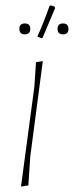

<svg xmlns="http://www.w3.org/2000/svg" viewBox="-20 -680 271 704"><path d="M131 -540 117 -546Q137 -589 162 -659L167 -660L180 -656L182 -650L136 -541ZM91 -574Q91 -554 71 -554Q51 -554 51 -574Q51 -594 71 -594Q91 -594 91 -574ZM231 -574Q231 -554 211 -554Q191 -554 191 -574Q191 -594 211 -594Q231 -594 231 -574ZM137 -456 91 -106 84 0 57 4 106 -362 112 -452Z"/></svg>

Font: Alegreya Sans Thin
Style: Italic
Weight: 100
Italic angle: -7°
Designer: Juan Pablo del Peral
Foundry: Huerta Tipografica
Version: Version 2.007